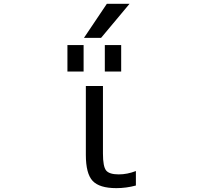

<svg xmlns="http://www.w3.org/2000/svg" viewBox="-20 -976 1040 1008"><path d="M510.7 -777.3H420.9L541 -956.1H660.2ZM334 -600.6V-739.3H418.9V-600.6ZM530.3 -600.6V-739.3H616.2V-600.6ZM520.5 -169.9Q520.5 -101.6 537.1 -81.1Q553.7 -60.5 603.5 -60.5Q648.4 -60.5 693.4 -78.1V-2Q642.6 11.7 590.8 11.7Q502 11.7 466.3 -26.4Q430.7 -64.5 430.7 -163.1V-524.4H520.5Z"/></svg>

Font: Gen Shin Gothic Monospace Regular
Style: Regular
Weight: 400
Designer: [Source Han Sans]
Ryoko NISHIZUKA  (kana & ideographs); Paul D. Hunt (Latin, Greek & Cyrillic); Wenlong ZHANG  (bopomofo
Version: Version 1.002.20150607